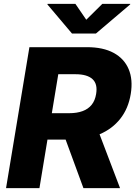

<svg xmlns="http://www.w3.org/2000/svg" viewBox="-20 -971 702 991"><path d="M11.2 0 131.8 -727.5H429.7Q512.2 -727.5 566.7 -698Q621.1 -668.5 644 -614.3Q667 -560.1 654.8 -485.8Q642.6 -411.1 601.1 -358.4Q559.6 -305.7 494.4 -278.1Q429.2 -250.5 345.7 -250.5H155.8L178.2 -386.7H336.4Q377 -386.7 406.2 -397.5Q435.5 -408.2 453.1 -430.2Q470.7 -452.1 476.1 -485.8Q484.9 -537.6 457.3 -562.7Q429.7 -587.9 369.6 -587.9H280.8L183.6 0ZM410.6 0 288.6 -332.5H473.1L599.6 0ZM369.1 -951.2 425.3 -869.1 508.3 -951.2H652.3L651.9 -948.2L475.1 -797.9H351.6L224.6 -948.2L225.6 -951.2Z"/></svg>

Font: Inter ExtraBold
Style: Italic
Weight: 800
Italic angle: -9.3988°
Designer: Rasmus Andersson
Foundry: rsms
Version: Version 4.001;git-66647c0bb